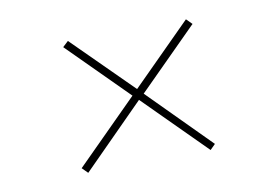

<svg xmlns="http://www.w3.org/2000/svg" viewBox="-47 -542 677 472"><g transform="rotate(-10 291.0 -306.0)"><path d="M445 -144 293 -296 139 -141 125 -155 279 -309 132 -456 146 -469 293 -323 441 -471 455 -457 307 -309 458 -157Z"/></g></svg>

Font: Literata 72pt Light
Style: Regular
Weight: 300
Designer: Latin by Veronika Burian and Jose Scaglione. Greek by Irene Vlachou. Cyrillic by Vera Evstafieva.
Foundry: TypeTogether
Version: Version 3.002